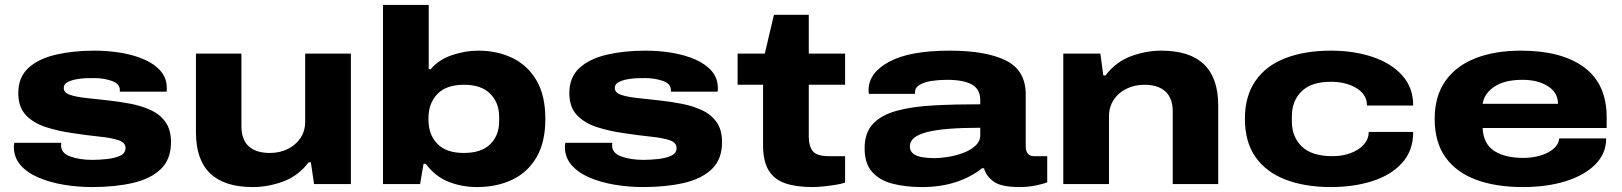

<svg xmlns="http://www.w3.org/2000/svg" viewBox="-20 -745 6564 777"><path d="M353 12Q294 12 237.5 2.5Q181 -7 135.5 -26.5Q90 -46 63 -77Q36 -108 36 -151Q36 -158 38 -167H228Q227 -160 227 -157Q227 -125 265 -111.5Q303 -98 354 -98Q382 -98 413.5 -101.5Q445 -105 466.5 -115Q488 -125 488 -146Q488 -168 460 -177.5Q432 -187 383.5 -192Q335 -197 276 -206Q217 -214 166 -230.5Q115 -247 84.5 -279.5Q54 -312 54 -368Q54 -432 94.5 -469.5Q135 -507 205 -523.5Q275 -540 362 -540Q419 -540 471.5 -531Q524 -522 565.5 -503.5Q607 -485 631 -456.5Q655 -428 655 -389Q655 -386 655 -381.5Q655 -377 654 -374H465V-381Q465 -406 432.5 -417.5Q400 -429 360 -429Q349 -429 329 -428.5Q309 -428 288 -424Q267 -420 252.5 -412Q238 -404 238 -389Q238 -370 262.5 -361.5Q287 -353 327.5 -348.5Q368 -344 415 -339Q463 -334 509 -325Q555 -316 592 -298.5Q629 -281 650.5 -250Q672 -219 672 -170Q672 -100 630.5 -60.5Q589 -21 517 -4.5Q445 12 353 12Z M1003 12Q773 12 773 -209V-528H957V-235Q957 -180 986.5 -153Q1016 -126 1072 -126Q1112 -126 1144.5 -142Q1177 -158 1196 -186.5Q1215 -215 1215 -252V-528H1400V0H1251L1238 -88H1229Q1187 -33 1126 -10.5Q1065 12 1003 12Z M1910 12Q1850 12 1796 -9Q1742 -30 1703 -82H1694L1680 0H1530V-725H1715V-465H1723Q1756 -504 1809.5 -522Q1863 -540 1915 -540Q1993 -540 2054.5 -510Q2116 -480 2151.5 -419Q2187 -358 2187 -264Q2187 -170 2151.5 -109Q2116 -48 2053.5 -18Q1991 12 1910 12ZM1857 -126Q1928 -126 1964 -161.5Q2000 -197 2000 -255V-272Q2000 -329 1964 -365.5Q1928 -402 1858 -402Q1786 -402 1750 -364.5Q1714 -327 1714 -267V-260Q1714 -200 1750 -163Q1786 -126 1857 -126Z M2583 12Q2524 12 2467.5 2.5Q2411 -7 2365.5 -26.5Q2320 -46 2293 -77Q2266 -108 2266 -151Q2266 -158 2268 -167H2458Q2457 -160 2457 -157Q2457 -125 2495 -111.5Q2533 -98 2584 -98Q2612 -98 2643.5 -101.5Q2675 -105 2696.5 -115Q2718 -125 2718 -146Q2718 -168 2690 -177.5Q2662 -187 2613.5 -192Q2565 -197 2506 -206Q2447 -214 2396 -230.5Q2345 -247 2314.5 -279.5Q2284 -312 2284 -368Q2284 -432 2324.5 -469.5Q2365 -507 2435 -523.5Q2505 -540 2592 -540Q2649 -540 2701.5 -531Q2754 -522 2795.5 -503.5Q2837 -485 2861 -456.5Q2885 -428 2885 -389Q2885 -386 2885 -381.5Q2885 -377 2884 -374H2695V-381Q2695 -406 2662.5 -417.5Q2630 -429 2590 -429Q2579 -429 2559 -428.5Q2539 -428 2518 -424Q2497 -420 2482.5 -412Q2468 -404 2468 -389Q2468 -370 2492.5 -361.5Q2517 -353 2557.5 -348.5Q2598 -344 2645 -339Q2693 -334 2739 -325Q2785 -316 2822 -298.5Q2859 -281 2880.5 -250Q2902 -219 2902 -170Q2902 -100 2860.5 -60.5Q2819 -21 2747 -4.5Q2675 12 2583 12Z M3269 12Q3203 12 3158.5 -3Q3114 -18 3091 -55Q3068 -92 3068 -158V-402H2965V-528H3075L3112 -685H3253V-528H3400V-402H3253V-192Q3253 -154 3269 -133.5Q3285 -113 3335 -113H3400V-6Q3386 -1 3361.5 3Q3337 7 3311.5 9.5Q3286 12 3269 12Z M3711 12Q3645 12 3592.5 -1.5Q3540 -15 3509.5 -49Q3479 -83 3479 -145Q3479 -208 3513 -244Q3547 -280 3610 -297Q3673 -314 3758.5 -318.5Q3844 -323 3947 -323V-339Q3947 -384 3913 -403Q3879 -422 3813 -422Q3780 -422 3750.5 -417.5Q3721 -413 3702 -402Q3683 -391 3683 -373V-365H3496Q3495 -372 3495 -380Q3495 -450 3578 -495Q3661 -540 3823 -540Q3971 -540 4051 -500Q4131 -460 4131 -363V-152Q4131 -135 4139 -124Q4147 -113 4164 -113H4218V-7Q4203 -1 4172 5.5Q4141 12 4106 12Q4032 12 4001.5 -10Q3971 -32 3962 -64H3954Q3911 -29 3849.5 -8.5Q3788 12 3711 12ZM3763 -105Q3785 -105 3816.5 -110Q3848 -115 3877.5 -126Q3907 -137 3927 -155Q3947 -173 3947 -198V-228Q3798 -228 3730 -210Q3662 -192 3662 -153Q3662 -133 3676.5 -122.5Q3691 -112 3714.5 -108.5Q3738 -105 3763 -105Z M4283 0V-528H4433L4445 -440H4454Q4496 -495 4557 -517.5Q4618 -540 4680 -540Q4910 -540 4910 -318V0H4726V-293Q4726 -347 4696.5 -374.5Q4667 -402 4611 -402Q4572 -402 4539 -386Q4506 -370 4487 -341Q4468 -312 4468 -275V0Z M5366 12Q5260 12 5181.5 -18.5Q5103 -49 5060.5 -110Q5018 -171 5018 -264Q5018 -356 5060.5 -417.5Q5103 -479 5181.5 -509.5Q5260 -540 5366 -540Q5458 -540 5533.5 -515Q5609 -490 5654 -440.5Q5699 -391 5699 -318H5512Q5512 -362 5470 -388Q5428 -414 5366 -414Q5287 -414 5247.5 -375.5Q5208 -337 5208 -274V-254Q5208 -191 5248.5 -152Q5289 -113 5373 -113Q5414 -113 5447.5 -126Q5481 -139 5500 -161Q5519 -183 5519 -211H5699Q5699 -135 5654 -85.5Q5609 -36 5533.5 -12Q5458 12 5366 12Z M6143 12Q6034 12 5954 -17.5Q5874 -47 5830 -108Q5786 -169 5786 -264Q5786 -356 5829.5 -417.5Q5873 -479 5951.5 -509.5Q6030 -540 6135 -540Q6300 -540 6391 -472.5Q6482 -405 6482 -270V-227H5980Q5983 -163 6026.5 -134.5Q6070 -106 6145 -106Q6181 -106 6213.5 -115.5Q6246 -125 6267 -143Q6288 -161 6290 -185H6480Q6480 -124 6436.5 -80Q6393 -36 6317 -12Q6241 12 6143 12ZM5980 -325H6285Q6285 -370 6244.5 -396Q6204 -422 6141 -422Q6070 -422 6028.5 -395Q5987 -368 5980 -325Z"/></svg>

Font: Archivo Expanded ExtraBold
Style: Regular
Weight: 800
Width: 7
Designer: Hector Gatti
Foundry: Omnibus-Type
Version: Version 2.001; ttfautohint (v1.8.3)